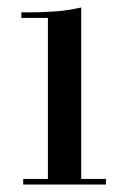

<svg xmlns="http://www.w3.org/2000/svg" viewBox="-20 -493 336 513"><path d="M197 -15H263V0H42V-15H108V-445H37V-460H58Q94 -460 128 -462.5Q162 -465 197 -473Z"/></svg>

Font: Elsie
Style: Regular
Weight: 400
Designer: Alejandro Inler
Foundry: Alejandro Inler
Version: 1.001